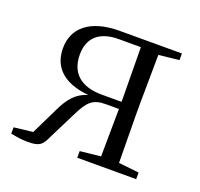

<svg xmlns="http://www.w3.org/2000/svg" viewBox="-97 -619 765 735"><g transform="rotate(20 285.0 -252.0)"><path d="M285 0H525V-27L442 -36L440 -227V-285L442 -476L525 -485V-512H272C149 -512 90 -456 90 -376C90 -306 131 -251 242 -240C198 -227 171 -197 146 -144L93 -35L16 -26V0C38 4 61 8 85 8C133 8 144 -2 161 -40L217 -152C246 -210 264 -230 318 -230H371L369 -36L285 -27ZM371 -259H291C205 -259 159 -300 159 -375C159 -440 197 -481 279 -481H369L371 -285Z"/></g></svg>

Font: Noto Serif KR Light
Style: Regular
Weight: 300
Designer: Ryoko NISHIZUKA 西塚涼子 (kana & ideographs); Frank Grießhammer (Latin, Greek & Cyrillic); Wenlong ZHANG 张文龙 (bopomofo); San
Foundry: Adobe
Version: Version 2.001;hotconv 1.1.0;makeotfexe 2.6.0